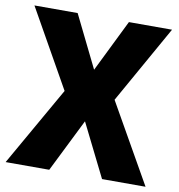

<svg xmlns="http://www.w3.org/2000/svg" viewBox="-80 -784 799 857"><g transform="rotate(10 319.5 -355.5)"><path d="M203.1 -710.9 319.3 -474.6 435.5 -710.9H630.9L432.6 -358.4L636.2 0H439L319.3 -240.7L199.7 0H2L206.1 -358.4L7.3 -710.9Z"/></g></svg>

Font: Vazirmatn UI FD Black
Style: Regular
Weight: 900
Designer: Saber Rastikerdar
Foundry: Saber Rastikerdar
Version: Version 33.003